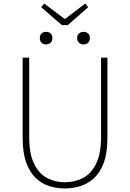

<svg xmlns="http://www.w3.org/2000/svg" viewBox="-20 -1052 734 1085"><path d="M346 13Q302 13 259.5 0Q217 -13 183 -45Q149 -77 128.5 -132.5Q108 -188 108 -272V-726H145V-280Q145 -181 173.5 -124.5Q202 -68 248 -45Q294 -22 346 -22Q400 -22 446.5 -45Q493 -68 522 -124.5Q551 -181 551 -280V-726H587V-272Q587 -188 566.5 -132.5Q546 -77 511 -45Q476 -13 433 0Q390 13 346 13ZM330 -910 213 -1011 230 -1032 344 -946H349L462 -1032L478 -1011L363 -910ZM240 -801Q225 -801 215 -810.5Q205 -820 205 -837Q205 -854 215 -863Q225 -872 240 -872Q256 -872 266 -863Q276 -854 276 -837Q276 -820 266 -810.5Q256 -801 240 -801ZM452 -801Q437 -801 426.5 -810.5Q416 -820 416 -837Q416 -854 426.5 -863Q437 -872 452 -872Q467 -872 477.5 -863Q488 -854 488 -837Q488 -820 477.5 -810.5Q467 -801 452 -801Z"/></svg>

Font: Noto Sans SC Thin
Style: Regular
Weight: 100
Designer: Ryoko NISHIZUKA 西塚涼子 (kana, bopomofo & ideographs); Paul D. Hunt (Latin, Greek & Cyrillic); Sandoll Communications 산돌커뮤니
Foundry: Adobe
Version: Version 2.004-H2;hotconv 1.0.118;makeotfexe 2.5.65603